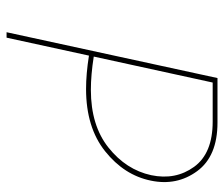

<svg xmlns="http://www.w3.org/2000/svg" viewBox="-70 -628 698 599"><g transform="rotate(90 279.5 -329.0)"><path d="M363 -658Q468 -658 514.5 -594.5Q561 -531 544 -450Q527 -367 452.5 -307.5Q378 -248 258 -248Q211 -248 154 -257L98 0H81L224 -658ZM527 -451Q543 -527 501 -585Q459 -643 360 -643H238L157 -272Q214 -263 261 -263Q372 -263 441 -318Q510 -373 527 -451Z"/></g></svg>

Font: EauTestInfant Thin
Style: Italic
Weight: 250
Italic angle: -12°
Designer: Christian Thalmann (Catharsis Fonts)
Version: Version 0.001;PS 000.001;hotconv 1.0.88;makeotf.lib2.5.64775